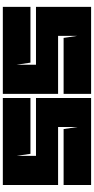

<svg xmlns="http://www.w3.org/2000/svg" viewBox="335 -1014 679 1390"><g transform="rotate(90 675.0 -319.5)"><path d="M30 -639H660V-440H255L240 -540V-400H660V0H30V-200H434L449 -100V-240H30V-639ZM690 -639H1320V-440H915L900 -540V-400H1320V0H690V-200H1094L1109 -100V-240H690Z"/></g></svg>

Font: Banana Brick
Style: Regular
Weight: 400
Designer: artmaker
Foundry: artmaker
Version: Version 4.000 2011 initial release